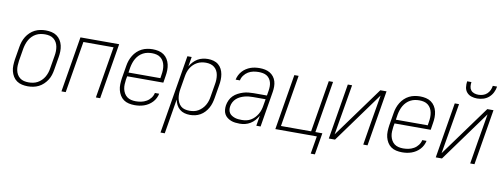

<svg xmlns="http://www.w3.org/2000/svg" viewBox="-72 -1147 4644 1768"><g transform="rotate(10 2250.0 -262.5)"><path d="M199 8Q171 8 144 2Q117 -4 95.5 -19Q74 -34 60.5 -56.5Q47 -79 40.5 -105Q34 -131 35 -159Q36 -187 40 -215L60 -335Q64 -361 72.5 -386Q81 -411 95 -433.5Q109 -456 129 -475Q149 -494 173 -506Q197 -518 223 -523Q249 -528 274 -528Q302 -528 329 -522Q356 -516 377.5 -501Q399 -486 413 -463.5Q427 -441 433 -415Q439 -389 438.5 -361Q438 -333 433 -305L413 -185Q409 -159 401 -134Q393 -109 378.5 -86.5Q364 -64 344 -45Q324 -26 300 -14Q276 -2 250 3Q224 8 199 8ZM200 -29Q220 -29 241.5 -33Q263 -37 282.5 -47.5Q302 -58 318.5 -74Q335 -90 346 -109Q357 -128 364 -149Q371 -170 374 -191L394 -311Q398 -333 398.5 -355Q399 -377 395 -398Q391 -419 381 -437Q371 -455 354.5 -468Q338 -481 317.5 -486Q297 -491 274 -491Q254 -491 232.5 -487Q211 -483 191 -472.5Q171 -462 155 -446Q139 -430 128 -411Q117 -392 110 -371Q103 -350 99 -329L79 -209Q76 -187 75 -165Q74 -143 78 -122Q82 -101 92 -83Q102 -65 118.5 -52Q135 -39 156 -34Q177 -29 200 -29Z M513 0 599 -520H961L875 0H835L915 -483H633L553 0Z M1198 8Q1170 8 1143 2Q1116 -4 1095 -19Q1074 -34 1060.5 -56.5Q1047 -79 1040.5 -105Q1034 -131 1035 -159Q1036 -187 1040 -215L1060 -335Q1064 -361 1072.5 -385.5Q1081 -410 1095 -433Q1109 -456 1129 -475Q1149 -494 1173 -506Q1197 -518 1223 -523Q1249 -528 1274 -528Q1302 -528 1329 -522Q1356 -516 1377.5 -501Q1399 -486 1413 -463.5Q1427 -441 1433 -415Q1439 -389 1438.5 -361Q1438 -333 1433 -305L1423 -242H1085L1079 -209Q1076 -187 1075 -165Q1074 -143 1078.5 -122Q1083 -101 1093.5 -82.5Q1104 -64 1120.5 -51.5Q1137 -39 1158.5 -34Q1180 -29 1202 -29Q1227 -29 1252.5 -34Q1278 -39 1301.5 -52.5Q1325 -66 1341.5 -88Q1358 -110 1363 -135H1403Q1399 -114 1388.5 -93Q1378 -72 1362 -55Q1346 -38 1326.5 -25.5Q1307 -13 1285 -5.5Q1263 2 1241.5 5Q1220 8 1198 8ZM1091 -278H1389L1394 -311Q1398 -333 1398.5 -355Q1399 -377 1395 -398Q1391 -419 1381 -437Q1371 -455 1354.5 -468Q1338 -481 1317 -486Q1296 -491 1274 -491Q1253 -491 1232 -487Q1211 -483 1191 -472.5Q1171 -462 1155 -446Q1139 -430 1128 -411Q1117 -392 1110 -371Q1103 -350 1099 -329Z M1477 215 1599 -520H1639L1624 -429Q1636 -451 1654.5 -471Q1673 -491 1695 -504Q1717 -517 1742 -522.5Q1767 -528 1791 -528Q1818 -528 1843.5 -521Q1869 -514 1888.5 -498Q1908 -482 1919.5 -459.5Q1931 -437 1935.5 -411.5Q1940 -386 1939 -359Q1938 -332 1933 -305L1913 -185Q1909 -161 1902 -137Q1895 -113 1882.5 -90.5Q1870 -68 1852 -48.5Q1834 -29 1811.5 -16Q1789 -3 1764.5 2.5Q1740 8 1716 8Q1688 8 1663 1Q1638 -6 1618.5 -22.5Q1599 -39 1587.5 -62Q1576 -85 1571 -110L1517 215ZM1704 -29Q1724 -29 1745 -33Q1766 -37 1785 -48Q1804 -59 1820 -75Q1836 -91 1847 -110Q1858 -129 1864.5 -149.5Q1871 -170 1874 -191L1894 -311Q1898 -332 1898.5 -354Q1899 -376 1895.5 -397Q1892 -418 1882.5 -436Q1873 -454 1857 -467Q1841 -480 1820.5 -485.5Q1800 -491 1778 -491Q1758 -491 1737.5 -487Q1717 -483 1697.5 -472.5Q1678 -462 1662 -446.5Q1646 -431 1635 -412.5Q1624 -394 1617.5 -373.5Q1611 -353 1608 -333L1588 -213Q1584 -191 1583.5 -169Q1583 -147 1586.5 -126Q1590 -105 1599.5 -86Q1609 -67 1624 -53.5Q1639 -40 1660.5 -34.5Q1682 -29 1704 -29Z M2181 8Q2159 8 2138 5.5Q2117 3 2098 -4.5Q2079 -12 2063 -24.5Q2047 -37 2037.5 -54.5Q2028 -72 2026 -93.5Q2024 -115 2027 -136Q2031 -161 2042 -185Q2053 -209 2071.5 -227.5Q2090 -246 2114 -258.5Q2138 -271 2162 -278.5Q2186 -286 2211 -288.5Q2236 -291 2260 -291H2383L2391 -339Q2394 -359 2394 -378.5Q2394 -398 2389 -416Q2384 -434 2373 -449.5Q2362 -465 2346 -474.5Q2330 -484 2310.5 -487.5Q2291 -491 2271 -491Q2246 -491 2221 -486Q2196 -481 2173.5 -467.5Q2151 -454 2134.5 -431.5Q2118 -409 2114 -385H2074Q2078 -406 2088 -426.5Q2098 -447 2113.5 -464.5Q2129 -482 2148.5 -494.5Q2168 -507 2188.5 -514.5Q2209 -522 2231 -525Q2253 -528 2274 -528Q2300 -528 2324.5 -523Q2349 -518 2369.5 -506Q2390 -494 2405 -475Q2420 -456 2427 -432.5Q2434 -409 2434 -383.5Q2434 -358 2430 -333L2375 0H2335L2351 -96Q2338 -73 2320 -52.5Q2302 -32 2279 -18Q2256 -4 2231 2Q2206 8 2181 8ZM2194 -29Q2215 -29 2236.5 -33.5Q2258 -38 2277.5 -49.5Q2297 -61 2312.5 -77.5Q2328 -94 2339.5 -113.5Q2351 -133 2357.5 -154Q2364 -175 2367 -196L2377 -255H2260Q2240 -255 2220 -253Q2200 -251 2180 -245.5Q2160 -240 2141 -231Q2122 -222 2106 -207.5Q2090 -193 2080 -174Q2070 -155 2067 -135Q2064 -118 2066.5 -101.5Q2069 -85 2077.5 -72Q2086 -59 2100 -50.5Q2114 -42 2129 -37Q2144 -32 2161 -30.5Q2178 -29 2194 -29Z M2912 166H2873L2901 0H2513L2599 -520H2639L2559 -37H2841L2921 -520H2961L2881 -37H2946Z M3013 0 3099 -520H3139L3104 -312Q3093 -246 3081.5 -179.5Q3070 -113 3059 -47L3403 -520H3461L3375 0H3335L3369 -208Q3380 -274 3391.5 -340.5Q3403 -407 3414 -473L3071 0Z M3698 8Q3670 8 3643 2Q3616 -4 3595 -19Q3574 -34 3560.5 -56.5Q3547 -79 3540.5 -105Q3534 -131 3535 -159Q3536 -187 3540 -215L3560 -335Q3564 -361 3572.5 -385.5Q3581 -410 3595 -433Q3609 -456 3629 -475Q3649 -494 3673 -506Q3697 -518 3723 -523Q3749 -528 3774 -528Q3802 -528 3829 -522Q3856 -516 3877.5 -501Q3899 -486 3913 -463.5Q3927 -441 3933 -415Q3939 -389 3938.5 -361Q3938 -333 3933 -305L3923 -242H3585L3579 -209Q3576 -187 3575 -165Q3574 -143 3578.5 -122Q3583 -101 3593.5 -82.5Q3604 -64 3620.5 -51.5Q3637 -39 3658.5 -34Q3680 -29 3702 -29Q3727 -29 3752.5 -34Q3778 -39 3801.5 -52.5Q3825 -66 3841.5 -88Q3858 -110 3863 -135H3903Q3899 -114 3888.5 -93Q3878 -72 3862 -55Q3846 -38 3826.5 -25.5Q3807 -13 3785 -5.5Q3763 2 3741.5 5Q3720 8 3698 8ZM3591 -278H3889L3894 -311Q3898 -333 3898.5 -355Q3899 -377 3895 -398Q3891 -419 3881 -437Q3871 -455 3854.5 -468Q3838 -481 3817 -486Q3796 -491 3774 -491Q3753 -491 3732 -487Q3711 -483 3691 -472.5Q3671 -462 3655 -446Q3639 -430 3628 -411Q3617 -392 3610 -371Q3603 -350 3599 -329Z M4013 0 4099 -520H4139L4104 -312Q4093 -246 4081.5 -179.5Q4070 -113 4059 -47L4403 -520H4461L4375 0H4335L4369 -208Q4380 -274 4391.5 -340.5Q4403 -407 4414 -473L4071 0ZM4293 -600Q4265 -600 4239 -608.5Q4213 -617 4196 -637Q4179 -657 4175.5 -684.5Q4172 -712 4176 -740H4216Q4213 -719 4215 -699Q4217 -679 4228.5 -664Q4240 -649 4259 -642.5Q4278 -636 4299 -636Q4320 -636 4341 -642.5Q4362 -649 4378.5 -664Q4395 -679 4404 -699Q4413 -719 4416 -740H4456Q4452 -712 4438.5 -684.5Q4425 -657 4402 -637Q4379 -617 4350 -608.5Q4321 -600 4293 -600Z"/></g></svg>

Font: Iosevka Term Curly XLt Obl
Style: Regular
Weight: 200
Italic angle: -9°
Designer: Belleve Invis
Foundry: Belleve Invis
Version: Version 32.3.0